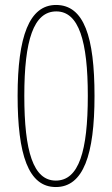

<svg xmlns="http://www.w3.org/2000/svg" viewBox="-20 -744 451 774"><path d="M205 10C316 10 361 -120 361 -357C361 -595 319 -724 206 -724C98 -724 51 -597 51 -358C51 -121 94 10 205 10ZM205 -16C114 -16 78 -134 78 -358C78 -581 115 -698 207 -698C298 -698 334 -578 334 -358C334 -135 298 -16 205 -16Z"/></svg>

Font: Noto Sans Devanagari ExtraCondensed Thin
Style: Regular
Weight: 100
Width: 2
Designer: Jelle Bosma - Monotype Design Team
Foundry: Monotype Imaging Inc.
Version: Version 2.004